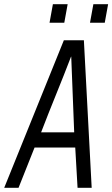

<svg xmlns="http://www.w3.org/2000/svg" viewBox="-45 -892 533 911"><path d="M293 -623H292Q257 -532 221 -443.5Q185 -355 150 -264H307ZM43 -1H-25L258 -701H353L390 -1H323L312 -192H119ZM382 -784 398 -872H468L452 -784ZM190 -784 206 -872H276L260 -784Z"/></svg>

Font: Marvel
Style: Bold Italic
Weight: 700
Italic angle: -12°
Designer: Carolina Trebol
Foundry: Carolina Trebol
Version: Version 1.001